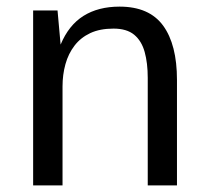

<svg xmlns="http://www.w3.org/2000/svg" viewBox="-20 -560 630 580"><path d="M80.1 0V-528.3H153.8L163.1 -425.3Q187.5 -483.9 232.2 -512Q276.9 -540 341.3 -540Q430.7 -540 472.7 -482.7Q514.6 -425.3 514.6 -318.4V0H426.3V-324.7Q426.3 -369.6 417 -403.1Q407.7 -436.5 385.3 -455.1Q362.8 -473.6 322.8 -473.6Q281.7 -473.6 252.7 -460Q223.6 -446.3 205.1 -422.1Q186.5 -397.9 177.7 -366.2Q168.9 -334.5 168.9 -298.8V0Z"/></svg>

Font: Comme
Style: Regular
Weight: 400
Designer: Vernon Adams
Foundry: Vernon Adams
Version: Version 1.000;gftools[0.9.27]